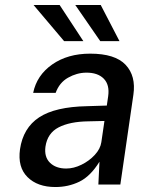

<svg xmlns="http://www.w3.org/2000/svg" viewBox="-20 -743 624 773"><path d="M203 10Q131 10 90.8 -30Q50.5 -70 60.5 -142Q73 -228 137.5 -270.5Q202 -313 330.5 -315.5L410 -318L415.5 -355.5Q422 -401.5 397.8 -426.2Q373.5 -451 326.5 -450.5Q289 -450 254 -430.2Q219 -410.5 204 -369H113.5Q128 -440 190.2 -483.5Q252.5 -527 343 -527Q443.5 -527 485.8 -482Q528 -437 517 -361.5L464.5 0H376L380.5 -92Q344 -33 299.5 -11.5Q255 10 203 10ZM246.5 -64.5Q277 -64.5 308 -79.8Q339 -95 361.5 -119.2Q384 -143.5 388 -170.5L400.5 -256L335.5 -254.5Q261 -253.5 216 -230.2Q171 -207 163 -152.5Q157.5 -111 181.2 -87.8Q205 -64.5 246.5 -64.5ZM385.5 -723 461 -577.5H383.5L283 -723ZM220 -723 315.5 -577.5H238L115 -723Z"/></svg>

Font: Public Sans Medium
Style: Italic
Weight: 500
Italic angle: -8°
Designer: The Public Sans project authors (U.S. Web Design System). Libre Franklin designed by Pablo Impallari and Rodrigo Fuenzal
Version: Version 1.007; ttfautohint (v1.8.1) -l 8 -r 50 -G 200 -x 14 